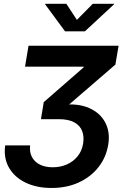

<svg xmlns="http://www.w3.org/2000/svg" viewBox="-20 -773 667 996"><path d="M247.6 202.1Q169.9 202.1 112.5 174.3Q55.2 146.5 26.6 96.7Q-2 46.9 6.8 -18.6H136.2Q132.3 16.6 146 42Q159.7 67.4 187.3 81.1Q214.8 94.7 253.4 94.7Q293 94.7 326.2 80.3Q359.4 65.9 382.1 38.3Q404.8 10.7 411.1 -27.8Q417 -63.5 406.5 -92.3Q396 -121.1 366.2 -137.9Q336.4 -154.8 284.2 -154.8H192.4L207 -243.2L413.6 -423.3L414.1 -427.2H109.9L127.9 -535.6H595.2L578.6 -438L305.2 -202.1L303.2 -229Q385.7 -237.8 442.9 -212.4Q500 -187 526.1 -137.2Q552.2 -87.4 541.5 -22.9Q530.8 43.5 490.7 94.2Q450.7 145 388.4 173.6Q326.2 202.1 247.6 202.1ZM324.2 -753.4 378.9 -669.9 461.4 -753.4H572.3L571.8 -751L420.4 -610.4H317.4L213.9 -751L214.4 -753.4Z"/></svg>

Font: Inter 20pt SemiBold
Style: Italic
Weight: 600
Italic angle: -9.3988°
Version: Version 4.001;git-66647c0bb